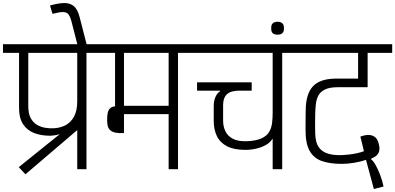

<svg xmlns="http://www.w3.org/2000/svg" viewBox="-56 -1137 2655 1290"><path d="M463 0V-263L115 34L70 -14L346 -236Q327 -230 309 -227.5Q291 -225 282 -225Q222 -225 175 -242.5Q128 -260 100 -301Q72 -342 72 -413V-782H-36V-840H656V-782H525V0ZM134 -425Q134 -373 150.5 -343Q167 -313 193 -298Q219 -283 247.5 -278.5Q276 -274 300 -275Q344 -276 381 -294Q418 -312 440.5 -352Q463 -392 463 -458V-782H134Z M463 -839V-842L425 -990Q416 -1025 404 -1040.5Q392 -1056 367 -1056Q342 -1056 297 -1044L280 -1100Q332 -1115 372 -1116.5Q412 -1118 438.5 -1097Q465 -1076 479 -1022L526 -839Z M584 -782V-840H1272V-782H1140V0H1077V-370H777V-243Q743 -241 721 -245.5Q699 -250 686.5 -260.5Q674 -271 669 -287Q664 -303 664 -325V-338Q664 -360 667.5 -377.5Q671 -395 682 -407.5Q693 -420 717 -423V-782ZM777 -426H1077V-782H777Z M1593 -130Q1517 -130 1470 -154Q1423 -178 1401.5 -222Q1380 -266 1380 -324V-423Q1380 -460 1392 -486.5Q1404 -513 1423 -524V-528H1268V-584H1635V-528H1553Q1495 -528 1469 -504Q1443 -480 1443 -431V-326Q1443 -288 1458 -256Q1473 -224 1507 -205.5Q1541 -187 1597 -188Q1662 -190 1699 -206.5Q1736 -223 1752 -250Q1768 -277 1772 -310.5Q1776 -344 1776 -380V-782H1200V-840H1971V-782H1840V0H1776V-203H1773Q1761 -181 1732 -164Q1703 -147 1666 -138.5Q1629 -130 1593 -130Z M1809 -904Q1799 -904 1788.5 -907Q1778 -910 1772 -919Q1766 -928 1766 -947Q1766 -966 1772 -975Q1778 -984 1788.5 -987.5Q1799 -991 1809 -991Q1820 -991 1829.5 -987.5Q1839 -984 1845.5 -975Q1852 -966 1852 -947Q1852 -928 1845.5 -919Q1839 -910 1829.5 -907Q1820 -904 1809 -904Z M2239 -36Q2161 -36 2106.5 -55Q2052 -74 2024 -124Q1996 -174 1997 -267Q1997 -284 1997 -307.5Q1997 -331 1997.5 -354.5Q1998 -378 1998 -394Q1998 -504 2046 -556.5Q2094 -609 2205 -609H2350V-782H1899V-840H2579V-782H2414V-551Q2376 -551 2344.5 -551Q2313 -551 2282.5 -551Q2252 -551 2213 -551Q2158 -551 2127 -535.5Q2096 -520 2083 -495Q2070 -470 2066.5 -440Q2063 -410 2062 -381Q2062 -369 2061.5 -350Q2061 -331 2061 -311.5Q2061 -292 2061 -280Q2061 -260 2062 -234.5Q2063 -209 2069.5 -183.5Q2076 -158 2094.5 -137Q2113 -116 2148.5 -104.5Q2184 -93 2244 -95Q2261 -96 2286.5 -98.5Q2312 -101 2340 -107Q2368 -113 2389 -121Q2383 -148 2377.5 -170Q2372 -192 2365 -219Q2378 -224 2395.5 -228Q2413 -232 2431 -229.5Q2449 -227 2464 -215.5Q2479 -204 2487 -177Q2490 -167 2492.5 -153Q2495 -139 2492 -124Q2489 -109 2477 -95.5Q2465 -82 2439 -72L2437 -67Q2452 -56 2467.5 -28.5Q2483 -1 2497.5 36.5Q2512 74 2521 116L2456 133L2403 -63Q2369 -51 2324.5 -43.5Q2280 -36 2239 -36Z"/></svg>

Font: Matangi
Style: Regular
Weight: 400
Designer: Prashant Pant
Foundry: The Graphic Ant
Version: Version 3.002